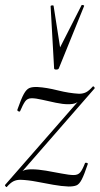

<svg xmlns="http://www.w3.org/2000/svg" viewBox="-26 -743 400 770"><path d="M1 7Q-1 8 -4 4Q-7 0 -6 -1L308 -360L302 -349Q289 -335 278.5 -330Q268 -325 247 -325Q226 -325 197.5 -331Q169 -337 143 -343Q117 -349 101 -349Q84 -349 75 -336.5Q66 -324 55 -298Q54 -294 48 -296.5Q42 -299 44 -304Q59 -347 69.5 -366Q80 -385 92 -390Q104 -395 125 -394Q160 -392 206 -380.5Q252 -369 291 -367Q307 -367 319 -373Q331 -379 346 -396Q349 -398 352 -394Q355 -390 353 -388L40 -29L46 -41Q59 -55 69.5 -59.5Q80 -64 101 -64Q126 -64 158.5 -58.5Q191 -53 221.5 -47Q252 -41 270 -41Q287 -41 296 -52Q305 -63 315 -89Q316 -91 321.5 -90Q327 -89 326 -85Q312 -43 302 -23.5Q292 -4 280.5 0.5Q269 5 249 5Q221 4 187.5 -2Q154 -8 120 -14.5Q86 -21 56 -22Q40 -22 28 -16Q16 -10 1 7ZM191 -469 177 -718Q177 -721 183 -721.5Q189 -722 189 -719L215 -553L301 -722Q302 -724 307.5 -722.5Q313 -721 311 -718L210 -469Q208 -464 199.5 -464Q191 -464 191 -469Z"/></svg>

Font: Cormorant Infant Light
Style: Italic
Weight: 300
Italic angle: -10°
Designer: Christian Thalmann (Catharsis Fonts)
Foundry: Catharsis Fonts
Version: Version 4.001